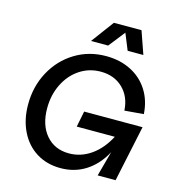

<svg xmlns="http://www.w3.org/2000/svg" viewBox="-132 -1038 1086 1169"><g transform="rotate(15 411.0 -453.5)"><path d="M65 -308Q65 -422 115.5 -515Q166 -608 253.5 -661.5Q341 -715 449 -715Q537 -715 606 -680Q675 -645 715.5 -581Q756 -517 761 -433L641 -423Q636 -510 581.5 -562.5Q527 -615 442 -615Q369 -615 310 -576Q251 -537 217 -468.5Q183 -400 183 -316Q183 -210 237 -147Q291 -84 382 -84Q456 -84 519.5 -128Q583 -172 626 -254H386L406 -354H774L699 0H586L629 -158Q584 -74 514 -29Q444 16 355 16Q269 16 203.5 -24.5Q138 -65 101.5 -139Q65 -213 65 -308ZM615 -923 665 -780H566L524 -883L443 -780H335L441 -923Z"/></g></svg>

Font: MedMera Sans Semibold
Style: Italic
Weight: 600
Italic angle: -11°
Designer: Kasper Nordkvist
Foundry: UNCUT.wtf
Version: Version 1.300